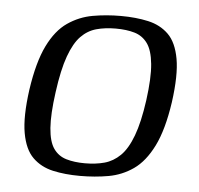

<svg xmlns="http://www.w3.org/2000/svg" viewBox="-41 -511 581 561"><g transform="rotate(5 249.0 -231.0)"><path d="M213 7Q169 7 133.5 -1Q98 -9 74 -32.5Q50 -56 41.5 -103.5Q33 -151 44 -231Q56 -313 79.5 -361Q103 -409 136.5 -432Q170 -455 209.5 -462Q249 -469 292 -469Q336 -469 372 -461Q408 -453 432 -429.5Q456 -406 464.5 -358.5Q473 -311 462 -231Q450 -149 426 -101Q402 -53 369 -30Q336 -7 296.5 0Q257 7 213 7ZM224 -31Q256 -31 281.5 -38Q307 -45 327.5 -65Q348 -85 363 -125Q378 -165 387 -230Q396 -297 392 -337Q388 -377 373.5 -397Q359 -417 335.5 -424Q312 -431 280 -431Q249 -431 223.5 -424Q198 -417 178.5 -397Q159 -377 144.5 -337Q130 -297 121 -230Q112 -165 115 -125Q118 -85 132 -65Q146 -45 169.5 -38Q193 -31 224 -31Z"/></g></svg>

Font: Genos
Style: Italic
Weight: 400
Italic angle: -8°
Version: Version 1.010